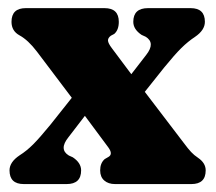

<svg xmlns="http://www.w3.org/2000/svg" viewBox="-20 -464 544 484"><path d="M262 -342.5 311 -277 348.5 -325.5Q372.5 -356 347 -371.5L337 -376Q316 -390 316 -409Q316 -443.5 353 -443.5H460.5Q496.5 -443.5 496.5 -409Q496.5 -388 471.5 -371Q454 -359.5 437.2 -343Q420.5 -326.5 394 -294L345 -232.5L443 -104Q454.5 -88.5 461.8 -80.8Q469 -73 479.5 -66Q498.5 -53 498.5 -34.5Q498.5 0 462.5 0H270Q253 0 242.8 -9Q232.5 -18 232.5 -34.5Q232.5 -53 244 -63L253.5 -68.5Q265.5 -75.5 253 -92.5L194 -172L152.5 -118Q128 -87.5 153.5 -72L163.5 -67.5Q184.5 -53.5 184.5 -34.5Q184.5 0 148 0H40Q4 0 4 -34.5Q4 -55.5 29.5 -72.5Q47 -83.5 63.5 -100Q80 -116.5 107 -149.5L161 -217.5L73 -334Q51 -363 29 -375Q9 -386 9 -409Q9 -443.5 45 -443.5H243.5Q279.5 -443.5 279.5 -409Q279.5 -388.5 268 -378.5L259.5 -374Q252 -368.5 252.2 -361.8Q252.5 -355 262 -342.5Z"/></svg>

Font: Fraunces 144pt S100
Style: Bold
Weight: 700
Version: Version 1.000; ttfautohint (v1.8.3)